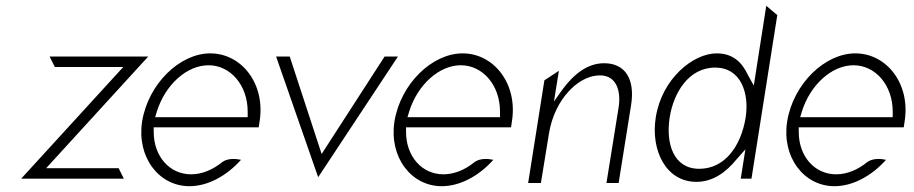

<svg xmlns="http://www.w3.org/2000/svg" viewBox="-20 -646 3151 662"><path d="M53 -30H407L389 -66H139L491 -451H151L169 -415H405Z M470 -227C451 -104 528 -4 633 -4C696 -4 761 -39 811 -95C793 -99 765 -101 746 -87C714 -61 677 -45 639 -45C565 -45 511 -106 510 -189V-207H872L875 -227C896 -357 813 -462 705 -462C600 -462 491 -357 470 -227ZM515 -242 521 -262C550 -354 624 -421 699 -421C774 -421 834 -353 834 -261V-242Z M932 -451 1077 -35 1352 -451H1306L1089 -115L979 -451Z M1340 -227C1321 -104 1398 -4 1503 -4C1566 -4 1631 -39 1681 -95C1663 -99 1635 -101 1616 -87C1584 -61 1547 -45 1509 -45C1435 -45 1381 -106 1380 -189V-207H1742L1745 -227C1766 -357 1683 -462 1575 -462C1470 -462 1361 -357 1340 -227ZM1385 -242 1391 -262C1420 -354 1494 -421 1569 -421C1644 -421 1704 -353 1704 -261V-242Z M1801 -15H1845L1873 -187C1883 -247 1909 -296 1939 -329C1966 -359 2004 -386 2049 -386C2104 -386 2122 -335 2113 -276L2071 -15H2113L2156 -284C2170 -373 2136 -428 2063 -428C2003 -428 1956 -387 1919 -337L1890 -296L1907 -402L1857 -369Z M2241 -241C2223 -128 2276 -19 2381 -19C2439 -19 2484 -53 2519 -96L2550 -131L2534 -30H2571L2660 -594L2622 -626L2579 -351L2559 -387C2539 -430 2508 -462 2451 -462C2370 -462 2262 -375 2241 -241ZM2289 -241C2302 -324 2353 -413 2446 -413C2534 -413 2564 -326 2551 -241C2535 -142 2479 -64 2391 -64C2302 -64 2275 -151 2289 -241Z M2694 -227C2675 -104 2752 -4 2857 -4C2920 -4 2985 -39 3035 -95C3017 -99 2989 -101 2970 -87C2938 -61 2901 -45 2863 -45C2789 -45 2735 -106 2734 -189V-207H3096L3099 -227C3120 -357 3037 -462 2929 -462C2824 -462 2715 -357 2694 -227ZM2739 -242 2745 -262C2774 -354 2848 -421 2923 -421C2998 -421 3058 -353 3058 -261V-242Z"/></svg>

Font: Charger Sport
Style: HLNrwObl
Weight: 100
Designer: Jasper
Foundry: Cannot Into Space Fonts
Version: Version 1.1